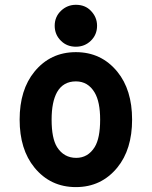

<svg xmlns="http://www.w3.org/2000/svg" viewBox="-20 -762 626 792"><path d="M293 -742.2Q331.1 -742.2 354.5 -717.8Q380.4 -691.4 380.4 -655.8Q380.4 -619.1 355 -594.2Q329.6 -569.3 293 -569.3Q256.3 -569.3 231.9 -593.3Q205.6 -618.7 205.6 -655.8Q205.6 -692.9 231.9 -717.8Q257.8 -742.2 293 -742.2ZM293 -426.3Q240.7 -426.3 215.3 -381.8Q192.9 -341.3 192.9 -268.6Q192.9 -191.4 215.3 -155.3Q243.7 -110.8 294.4 -110.8Q342.8 -110.8 370.6 -155.3Q393.1 -191.9 393.1 -268.6Q393.1 -341.8 370.6 -379.9Q343.3 -426.3 293 -426.3ZM122.1 -70.8Q61 -145.5 61 -268.6Q61 -391.6 122.1 -466.3Q188 -546.9 293 -546.9Q397.9 -546.9 463.9 -466.3Q524.9 -391.6 524.9 -268.6Q524.9 -145.5 463.9 -70.8Q397.9 9.8 293 9.8Q188 9.8 122.1 -70.8Z"/></svg>

Font: Consola Mono
Style: Bold
Weight: 700
Monospace: yes
Designer: Wojciech Kalinowski "wmk69" (wmk69@o2.pl)
Foundry: Wojciech Kalinowski "wmk69" (wmk69@o2.pl)
Version: Version 2.1.0